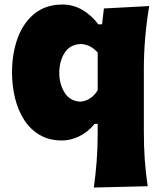

<svg xmlns="http://www.w3.org/2000/svg" viewBox="-20 -611 719 857"><path d="M398.9 226.1Q407.2 165.5 411.6 106.7Q416 47.9 416 -14.6V-58.1H402.8Q370.1 -19.5 331.8 -1.7Q293.5 16.1 257.3 16.1Q199.7 16.1 157.5 -8.5Q115.2 -33.2 87.9 -75.9Q60.5 -118.7 47.1 -173.1Q33.7 -227.5 33.7 -287.6Q33.7 -373 59.1 -441.7Q84.5 -510.3 134.5 -550.5Q184.6 -590.8 259.3 -590.8Q305.7 -590.8 346.4 -567.6Q387.2 -544.4 418.9 -502.4H435.5L443.8 -573.2L646 -584Q622.1 -440.9 622.1 -303.2V-26.4Q622.1 44.9 626.2 102.1Q630.4 159.2 639.2 220.2ZM338.9 -157.2Q387.2 -161.6 416 -208V-376.5Q383.8 -413.1 339.4 -414.6Q292 -412.1 268.3 -375Q244.6 -337.9 244.6 -285.6Q244.6 -236.3 268.1 -198Q291.5 -159.7 338.9 -157.2Z"/></svg>

Font: Pinar DS4-ExtraBold
Style: Regular
Weight: 800
Designer: Amin Abedi
Version: Version 2.000